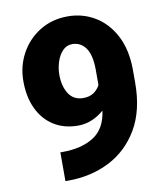

<svg xmlns="http://www.w3.org/2000/svg" viewBox="-82 -789 744 867"><g transform="rotate(-10 290.0 -355.5)"><path d="M147.9 -122.1H157.7Q245.6 -122.1 301.3 -157.5Q356.9 -192.9 367.7 -274.9Q343.8 -253.4 313 -240.2Q282.2 -227.1 248.5 -227.1Q184.1 -227.1 137 -257.1Q89.8 -287.1 64.5 -341.1Q39.1 -395 39.1 -467.3Q39.1 -536.6 70.8 -594.2Q102.5 -651.9 158.4 -686.5Q214.4 -721.2 286.6 -721.2Q355 -721.2 411.4 -687.3Q467.8 -653.3 501.5 -588.4Q535.2 -523.4 535.2 -430.2V-373.5Q535.2 -247.1 485.4 -161.9Q435.5 -76.7 350.6 -33.4Q265.6 9.8 160.6 9.8H147.9ZM204.1 -467.3Q204.1 -415.5 226.3 -380.6Q248.5 -345.7 293.5 -345.7Q322.3 -345.7 341.3 -359.1Q360.4 -372.6 370.1 -391.6V-460.4Q370.1 -528.8 347.2 -561.5Q324.2 -594.2 285.2 -594.2Q259.3 -594.2 241.2 -575.4Q223.1 -556.6 213.6 -527.3Q204.1 -498 204.1 -467.3Z"/></g></svg>

Font: Vazirmatn UI Black
Style: Regular
Weight: 900
Designer: Saber Rastikerdar
Foundry: Saber Rastikerdar
Version: Version 33.003